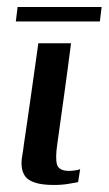

<svg xmlns="http://www.w3.org/2000/svg" viewBox="-20 -522 309 546"><path d="M182 -399Q173 -328 163 -256.5Q153 -185 143 -113Q137 -73 142 -54.5Q147 -36 177 -36Q184 -36 194 -37.5Q204 -39 208 -41L202 -4Q196 -3 176.5 0.5Q157 4 134 4Q100 4 80 -2.5Q60 -9 52 -20Q44 -31 42 -46Q40 -61 43 -77.5Q46 -94 48 -112Q53 -145 58.5 -183.5Q64 -222 69.5 -260.5Q75 -299 80 -335Q85 -371 89 -399Q112 -399 135.5 -399Q159 -399 182 -399ZM25 -461 30 -502H269L264 -461Z"/></svg>

Font: Genos Medium
Style: Italic
Weight: 500
Italic angle: -8°
Designer: Robert E. Leuschke
Foundry: Robert E. Leuschke
Version: Version 1.010